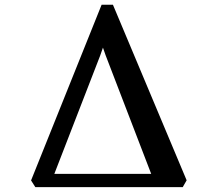

<svg xmlns="http://www.w3.org/2000/svg" viewBox="-20 -768 894 788"><path d="M125 0 107.5 -27.5 397 -748.5H443.5L746 -28L730 0ZM203 -54.5H600.5L413.5 -541L402.5 -572.5L391 -539.5Z"/></svg>

Font: Merriweather 24pt SemiBold
Style: Regular
Weight: 600
Designer: Eben Sorkin
Foundry: Eben Sorkin
Version: Version 2.100